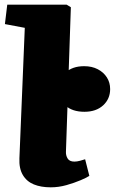

<svg xmlns="http://www.w3.org/2000/svg" viewBox="-20 -787 491 821"><path d="M86 -668 1 -684 11 -767H265L283 -756L262 -139Q261 -123 269 -109.5Q277 -96 298 -96Q309 -96 322 -99.5Q335 -103 344 -106L362 -35Q352 -28 325 -16.5Q298 -5 264.5 4.5Q231 14 197 14Q155 14 124.5 1.5Q94 -11 77.5 -39Q61 -67 63 -110ZM230 -406Q230 -448 259.5 -476Q289 -504 340 -504Q373 -504 398 -491Q423 -478 437 -456Q451 -434 451 -406Q451 -364 421 -336.5Q391 -309 341 -309Q289 -309 259.5 -336Q230 -363 230 -406Z"/></svg>

Font: Literata 18pt Black
Style: Italic
Weight: 900
Italic angle: -2°
Designer: Latin by Veronika Burian and Jose Scaglione. Greek by Irene Vlachou. Cyrillic by Vera Evstafieva
Foundry: TypeTogether
Version: Version 3.103;gftools[0.9.29]